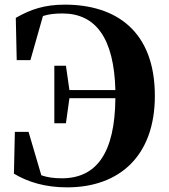

<svg xmlns="http://www.w3.org/2000/svg" viewBox="-20 -787 730 827"><path d="M214 -256H264L279 -364H477C475 -128 396 -19 246 -19C212 -19 184 -23 158 -32L103 -219H44L40 -39C100 -3 174 20 269 20C495 20 647 -116 647 -374C647 -653 480 -767 259 -767C173 -767 112 -747 48 -710L52 -528H111L165 -718C190 -726 216 -729 249 -729C393 -729 471 -622 477 -399H279L264 -504H214Z"/></svg>

Font: GenKiMin2 TW H
Style: Regular
Weight: 900
Version: Version 2.100;PS 2.1;hotconv 16.6.51;makeotf.lib2.5.65220 DE